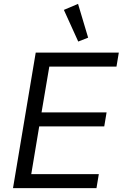

<svg xmlns="http://www.w3.org/2000/svg" viewBox="-20 -969 640 989"><path d="M47 0 164 -698H592L580 -626H234L194 -390H529L517 -318H182L141 -72H489L477 0ZM309 -918 382 -949 434 -775 383 -755Z"/></svg>

Font: iA Writer Duo S
Style: Italic
Weight: 400
Italic angle: -9.5°
Designer: Mike Abbink, Paul van der Laan, Pieter van Rosmalen, Oliver Reichenstein
Foundry: Bold Monday and Information Architects Inc.
Version: Version 2.000